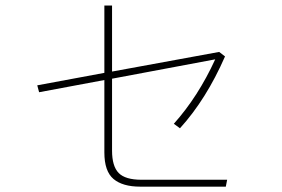

<svg xmlns="http://www.w3.org/2000/svg" viewBox="-20 -699 1040 707"><path d="M392.6 -409.2V-144.5Q392.6 -86.9 417 -62Q441.4 -37.1 501 -37.1H816.4L811.5 -11.7H496.1Q431.6 -11.7 397.9 -40Q364.3 -68.4 364.3 -137.7V-404.3L124 -359.4L117.2 -384.8L364.3 -430.7V-678.7H392.6V-435.5L787.1 -507.8L808.6 -491.2Q739.3 -333 642.6 -226.6L620.1 -243.2Q710 -343.8 772.5 -480.5Z"/></svg>

Font: Gothic A1 Thin
Style: Regular
Weight: 250
Designer: HanYang I&C Co.,Ltd.
Foundry: HanYang I&C Co.,Ltd.
Version: Version 2.50